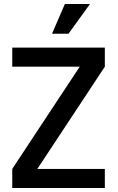

<svg xmlns="http://www.w3.org/2000/svg" viewBox="-20 -937 586 956"><path d="M41 -1V-96L377 -605H41V-700H502V-605L166 -96H502V-1ZM321 -769H239L303 -917H428Z"/></svg>

Font: Inclusive Sans Medium
Style: Regular
Weight: 500
Designer: Olivia King
Foundry: Olivia King
Version: Version 2.004